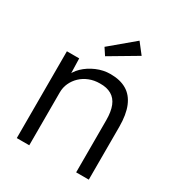

<svg xmlns="http://www.w3.org/2000/svg" viewBox="-178 -879 933 1000"><g transform="rotate(30 288.0 -379.5)"><path d="M70 -522H144L147 -413L135 -408Q145 -442 174 -470Q203 -498 243.5 -515.5Q284 -533 327 -533Q385 -533 424 -510Q463 -487 483 -439Q503 -391 503 -317V0H427V-313Q427 -365 413.5 -398.5Q400 -432 372 -448Q344 -464 303 -463Q269 -463 240 -451.5Q211 -440 190 -420Q169 -400 157 -374Q145 -348 145 -318V0H108Q101 0 92 0Q83 0 70 0ZM255 -599 228 -640 370 -759 419 -696Z"/></g></svg>

Font: Our Lexend Light
Style: Regular
Weight: 300
Designer: Bonnie Shaver-Troup, Thomas Jockin
Foundry: Lexend
Version: Version 1.007